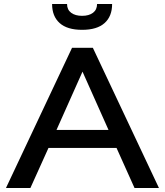

<svg xmlns="http://www.w3.org/2000/svg" viewBox="-20 -939 824 959"><path d="M314.9 -918.9Q314.9 -890.6 335.4 -875.2Q356 -859.9 390.1 -859.9Q424.3 -859.9 444.6 -875.2Q464.8 -890.6 464.8 -918.9H540Q540 -857.4 502.2 -823.7Q464.4 -790 390.1 -790Q315.9 -790 278.1 -823.7Q240.2 -857.4 240.2 -918.9ZM651.9 0 562 -200.2H222.2L131.8 0H9.8L339.8 -700.2H443.8L773.9 0ZM392.1 -581.1 262.2 -290H522Z"/></svg>

Font: Copperplate Sans CC Heavy
Style: Regular
Weight: 400
Designer: indestructible type*
Foundry: Cowboy Collective
Version: Version 1.000